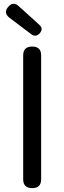

<svg xmlns="http://www.w3.org/2000/svg" viewBox="-20 -974 333 994"><path d="M147 0Q100 0 100 -46V-687Q100 -733 147 -733Q193 -733 193 -687V-366V-46Q193 0 147 0ZM143 -796 29 -882Q-4 -908 22.5 -938.5Q49 -969 78 -941L127 -897L184 -845Q206 -826 186 -802Q165 -780 143 -796Z"/></svg>

Font: GenSenRounded JP R
Style: Regular
Weight: 400
Version: Version 1.501;PS 1;hotconv 16.6.51;makeotf.lib2.5.65220